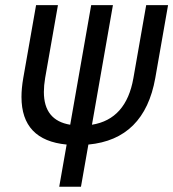

<svg xmlns="http://www.w3.org/2000/svg" viewBox="-20 -713 662 733"><path d="M248 -236.8 328.1 -693.4H411.1L331.1 -236.8Q461.9 -257.8 489.3 -415L538.1 -693.4H621.6L572.8 -415Q531.2 -181.2 317.4 -161.1L289.1 0H206.1L234.4 -161.1Q62 -177.7 62 -342.8Q62 -376 68.8 -415L117.7 -693.4H201.2L152.3 -415Q147.5 -386.2 147.5 -361.8Q147.5 -253.4 248 -236.8Z"/></svg>

Font: CaskaydiaCove NFP SemiLight
Style: Italic
Weight: 350
Italic angle: -10°
Designer: Aaron Bell
Foundry: Saja Typeworks
Version: Version 2111.001; VTT 6.35;Nerd Fonts 3.1.1